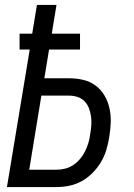

<svg xmlns="http://www.w3.org/2000/svg" viewBox="-20 -755 540 775"><path d="M8 0 100 -555H59V-619H110L129 -735H208L189 -619H303V-555H178L159 -439H259Q289 -439 316.5 -432.5Q344 -426 366 -409.5Q388 -393 402 -369Q416 -345 422 -317.5Q428 -290 427 -261Q426 -232 421 -202Q417 -177 409.5 -151Q402 -125 388 -101.5Q374 -78 354.5 -58Q335 -38 311 -24.5Q287 -11 261 -5.5Q235 0 209 0ZM209 -70Q226 -70 243.5 -74.5Q261 -79 276.5 -89.5Q292 -100 304 -114.5Q316 -129 324 -145.5Q332 -162 337 -179Q342 -196 344 -213Q347 -231 348.5 -249Q350 -267 347.5 -284.5Q345 -302 339 -318Q333 -334 321.5 -346Q310 -358 293.5 -363.5Q277 -369 259 -369H147L98 -70Z"/></svg>

Font: Iosevka SS04
Style: Italic
Weight: 400
Italic angle: -9°
Monospace: yes
Designer: Belleve Invis
Foundry: Belleve Invis
Version: Version 19.0.0; ttfautohint (v1.8.4)